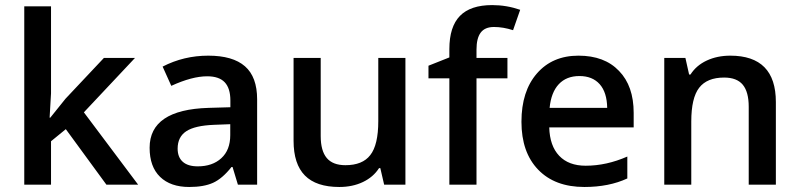

<svg xmlns="http://www.w3.org/2000/svg" viewBox="-20 -733 3171 762"><path d="M182.5 0H76.3V-707.8H182.5V-362.5L176.9 -265.9H179.5L240.1 -341.3L392.3 -503H515.7L312.9 -287.2L528.3 0H402.4L241.2 -220.4L182.5 -172.4Z M1000.5 0H924.2L902.9 -70.3H898.9Q862.5 -24.3 825.8 -7.6Q789.2 9.1 731 9.1Q656.7 9.1 615.3 -31.1Q573.8 -71.3 573.8 -146.6Q573.8 -297.8 807.9 -304.9L894.3 -307.4V-334.2Q894.3 -382.7 871.8 -406.5Q849.3 -430.2 802.3 -430.2Q742.2 -430.2 659.8 -392.3L625.4 -468.7Q709.3 -512.1 806.6 -512.1Q903.9 -512.1 952.2 -469.9Q1000.5 -427.7 1000.5 -338.7ZM685 -143.1Q685 -109.2 705.3 -91Q725.5 -72.8 764.9 -72.8Q823.1 -72.8 858.4 -105.2Q893.8 -137.5 893.8 -196.7V-240.1L829.1 -237.6Q753.3 -234.6 719.2 -212.1Q685 -189.6 685 -143.1Z M1589 0H1504.6L1489.4 -65.7H1484.3Q1461.6 -30.3 1420.4 -10.6Q1379.2 9.1 1326.6 9.1Q1235.1 9.1 1190.1 -36.4Q1145.1 -81.9 1145.1 -174.4V-503H1252.8V-193.1Q1252.8 -134.5 1276.8 -105.9Q1300.8 -77.4 1350.9 -77.4Q1418.6 -77.4 1449.4 -117.3Q1481.3 -157.7 1481.3 -252.3V-503H1589Z M1993.9 -503V-422.1H1871.1V0H1763.4V-422.1H1680.5V-472.2L1763.4 -505.1V-537.9Q1763.4 -626.9 1805.4 -669.9Q1847.3 -712.8 1933.3 -712.8Q1990.4 -712.8 2044.5 -694.1L2016.2 -613.2Q1976.7 -625.9 1940.6 -625.9Q1904.4 -625.9 1887.8 -603.6Q1871.1 -581.4 1871.1 -535.9V-503Z M2161.3 -304.9H2389.8Q2388.8 -366.5 2360 -398.9Q2331.1 -431.2 2279.6 -431.2Q2228 -431.2 2197.7 -398.9Q2167.3 -366.5 2161.3 -304.9ZM2299.3 9.1Q2182 9.1 2115.8 -59.7Q2049.5 -128.4 2049.5 -249.7Q2049.5 -371.1 2111 -441.6Q2172.4 -512.1 2275.8 -512.1Q2379.2 -512.1 2436.8 -451.5Q2494.9 -391.8 2494.9 -285.1V-227.5H2159.8Q2161.8 -154.2 2199.2 -114.8Q2236.6 -75.3 2304.3 -75.3Q2386.8 -75.3 2469.7 -111.7V-24.8Q2396.9 9.1 2299.3 9.1Z M3059.2 -328.1V0H2951.5V-309.4Q2951.5 -368 2928 -396.6Q2904.4 -425.2 2853.9 -425.2Q2786.1 -425.2 2754.8 -384.7Q2723.5 -344.3 2723.5 -250.8V0H2616.3V-503H2700.2L2714.9 -437.3H2720.4Q2743.2 -473.2 2784.9 -492.7Q2826.6 -512.1 2878.2 -512.1Q3059.2 -512.1 3059.2 -328.1Z"/></svg>

Font: Khula SemiBold
Style: Regular
Weight: 600
Designer: Erin McLaughlin, Steve Matteson
Version: Version 1.002;PS 1.0;hotconv 1.0.72;makeotf.lib2.5.5900; ttf